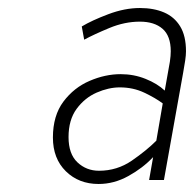

<svg xmlns="http://www.w3.org/2000/svg" viewBox="-20 -732 484 479"><path d="M226 -273Q176.5 -273 144.2 -304.8Q112 -336.5 112 -389Q112 -443.5 138.2 -478.5Q164.5 -513.5 203.5 -530.2Q242.5 -547 281 -547Q314 -547 343.2 -535.2Q372.5 -523.5 391 -506L399 -551Q401.5 -563 403.8 -578Q406 -593 406 -604Q406 -642.5 385.5 -660.2Q365 -678 329 -678Q291 -678 253 -662.2Q215 -646.5 190 -633L184 -666Q209 -681 250 -696.5Q291 -712 329 -712Q363.5 -712 389.2 -701Q415 -690 429.5 -666.2Q444 -642.5 444 -604Q444 -594.5 442 -581Q440 -567.5 437 -551L389 -283H352L362 -340Q336 -312.5 300.2 -292.8Q264.5 -273 226 -273ZM227 -306Q272 -306 308.8 -331.2Q345.5 -356.5 370 -381L386 -474Q368 -487.5 340 -500.8Q312 -514 279 -514Q251 -514 221.2 -501Q191.5 -488 171.2 -460.5Q151 -433 151 -390Q151 -348 173.2 -327Q195.5 -306 227 -306Z"/></svg>

Font: Overpass Thin
Style: Italic
Weight: 250
Italic angle: -10°
Designer: Delve Withrington, Dave Bailey, Thomas Jockin
Foundry: Delve Fonts LLC
Version: Version 4.000